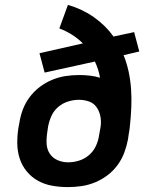

<svg xmlns="http://www.w3.org/2000/svg" viewBox="-20 -755 640 783"><path d="M257 8Q224 8 193 2.5Q162 -3 135.5 -17.5Q109 -32 89.5 -55.5Q70 -79 60.5 -108Q51 -137 50.5 -169Q50 -201 55 -233L59 -254Q63 -281 73 -308Q83 -335 101 -359Q119 -383 143 -401Q167 -419 194 -430Q221 -441 248.5 -445Q276 -449 304 -449Q326 -449 347 -446.5Q368 -444 388 -438Q385 -456 379.5 -472.5Q374 -489 367 -504L162 -459L141 -538L318 -578Q298 -598 273.5 -613.5Q249 -629 222 -639L257 -735Q314 -719 362 -685.5Q410 -652 443 -606L527 -624L548 -545L484 -530Q497 -498 504.5 -463Q512 -428 514.5 -392Q517 -356 515.5 -318.5Q514 -281 510 -244Q509 -235 508 -226Q507 -217 505 -208L502 -187Q497 -160 487 -133Q477 -106 459.5 -82Q442 -58 418 -40Q394 -22 367 -11Q340 0 312 4Q284 8 257 8ZM258 -93Q280 -93 302.5 -100Q325 -107 343 -122.5Q361 -138 371 -159.5Q381 -181 384 -203L386 -214Q387 -220 388 -225.5Q389 -231 390 -237L391 -244Q393 -265 388.5 -284.5Q384 -304 372.5 -319.5Q361 -335 342 -341.5Q323 -348 302 -348Q280 -348 257.5 -341Q235 -334 217 -318.5Q199 -303 189.5 -281.5Q180 -260 176 -238L173 -217Q169 -193 170 -170Q171 -147 182.5 -129Q194 -111 214.5 -102Q235 -93 258 -93Z"/></svg>

Font: Iosevka SS04 Extended Oblique
Style: Bold
Weight: 700
Width: 7
Italic angle: -9°
Monospace: yes
Designer: Belleve Invis
Foundry: Belleve Invis
Version: Version 19.0.0; ttfautohint (v1.8.4)